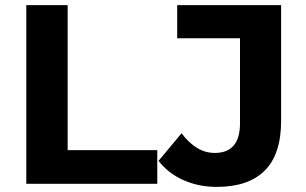

<svg xmlns="http://www.w3.org/2000/svg" viewBox="-20 -720 1199 752"><path d="M83 0V-700H245V-132H596V0ZM829 12Q758 12 698.5 -14.5Q639 -41 601 -90L691 -198Q720 -160 752 -140.5Q784 -121 821 -121Q920 -121 920 -237V-570H674V-700H1081V-246Q1081 -116 1017 -52Q953 12 829 12Z"/></svg>

Font: Montserrat Thin
Style: Bold
Weight: 700
Version: Version 9.000